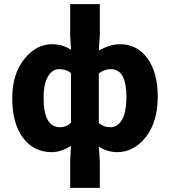

<svg xmlns="http://www.w3.org/2000/svg" viewBox="-20 -721 819 925"><path d="M318 184V57L322 -18Q273 12 230 12Q142 12 90.5 -57.5Q39 -127 39 -248Q39 -364 96.5 -436Q154 -508 230 -508Q282 -508 322 -481L318 -553V-701H461V-553L456 -477Q509 -508 558 -508Q641 -508 690.5 -439.5Q740 -371 740 -256Q740 -134 682.5 -61Q625 12 545 12Q496 12 456 -15L461 57V184ZM269 -108Q300 -108 322 -130V-369Q299 -388 265 -388Q232 -388 211 -352.5Q190 -317 190 -250Q190 -108 269 -108ZM511 -108Q547 -108 568 -144.5Q589 -181 589 -254Q589 -388 514 -388Q482 -388 456 -367V-128Q480 -108 511 -108Z"/></svg>

Font: Toshiba Sans
Style: Bold
Weight: 700
Designer: Paul D. Hunt
Foundry: Toshiba Corporation
Version: Version 2.020;PS 2.0;hotconv 1.0.86;makeotf.lib2.5.63406